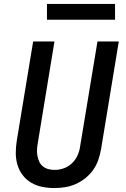

<svg xmlns="http://www.w3.org/2000/svg" viewBox="-20 -945 640 973"><path d="M256 8Q224 8 194 2Q164 -4 138.5 -19Q113 -34 95 -57.5Q77 -81 68.5 -109.5Q60 -138 60 -169.5Q60 -201 65 -232L148 -735H256L171 -217Q168 -201 167.5 -185Q167 -169 170 -153.5Q173 -138 179.5 -124.5Q186 -111 198 -101.5Q210 -92 225 -88Q240 -84 257 -84Q280 -84 303 -92Q326 -100 344.5 -117.5Q363 -135 373 -157.5Q383 -180 386 -203L474 -735H582L492 -188Q487 -161 478 -134.5Q469 -108 452.5 -84.5Q436 -61 413 -42.5Q390 -24 364 -12.5Q338 -1 310.5 3.5Q283 8 256 8ZM218 -845V-925H563V-845Z"/></svg>

Font: Iosevka Semibold Extended
Style: Italic
Weight: 600
Width: 7
Italic angle: -9°
Monospace: yes
Designer: Belleve Invis
Foundry: Belleve Invis
Version: Version 32.5.0; ttfautohint (v1.8.4)